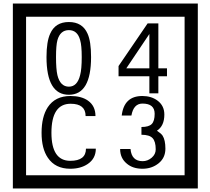

<svg xmlns="http://www.w3.org/2000/svg" viewBox="-20 -980 1195 1090"><path d="M1103 90H53V-960H1103ZM1028 15V-885H128V15ZM497 -656Q497 -442 371 -442Q244 -442 244 -656Q244 -744 265 -789Q294 -855 371 -855Q448 -855 477 -789Q497 -745 497 -656ZM444 -656Q444 -723 435 -752Q420 -809 371 -809Q322 -809 306 -752Q298 -723 298 -656Q298 -587 306 -553Q322 -488 371 -488Q419 -488 435 -554Q444 -587 444 -656ZM928 -547H879V-450H828V-547H653V-605L818 -847H879V-592H928ZM828 -592V-787L697 -592ZM524 -136Q524 -80 478 -49Q438 -22 379 -22Q294 -22 252 -84Q216 -136 216 -226Q216 -317 251 -371Q293 -435 380 -435Q442 -435 479 -409Q522 -379 522 -321H466Q466 -391 381 -391Q272 -391 272 -226Q272 -67 379 -67Q468 -67 468 -136ZM919 -136Q919 -84 880.5 -53Q842 -22 789 -22Q734 -22 700 -51Q662 -82 662 -134H721Q727 -65 790 -65Q818 -65 841 -84.5Q864 -104 864 -132Q864 -177 846 -196Q828 -215 783 -215V-259Q825 -259 841.5 -276Q858 -293 858 -334Q858 -392 789 -392Q738 -392 726 -324H671Q684 -435 788 -435Q839 -435 874 -409Q913 -380 913 -330Q913 -265 871 -238Q895 -222 903 -210Q919 -185 919 -136Z"/></svg>

Font: Unicode BMP Fallback SIL
Style: Regular
Weight: 400
Foundry: NRSI, SIL International
Version: Version 5.1 Based on Unicode 5.1